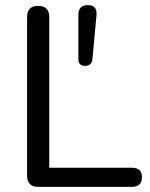

<svg xmlns="http://www.w3.org/2000/svg" viewBox="-20 -732 586 752"><path d="M130 0Q86 0 86 -45V-665Q86 -709 129 -709Q173 -709 173 -665V-75H496Q536 -75 536 -38Q536 0 496 0ZM313 -474Q287 -474 287 -501V-674Q287 -712 324 -712Q361 -712 358 -673L342 -500Q339 -474 313 -474Z"/></svg>

Font: Chiron GoRound TC N
Style: Regular
Weight: 350
Designer: Ryoko NISHIZUKA 西塚涼子 (kana, bopomofo & ideographs); Paul D. Hunt (Latin, Greek & Cyrillic); Sandoll Communications 산돌커뮤니
Foundry: Adobe
Version: Version 1.000;hotconv 1.1.1;makeotfexe 2.6.0